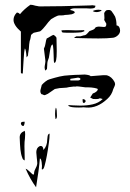

<svg xmlns="http://www.w3.org/2000/svg" viewBox="-20 -692 548 809"><path d="M98 -458Q98 -465 100 -475.5Q102 -486 102 -492Q102 -497 103 -505.5Q104 -514 105 -519Q108 -526 109 -533.5Q110 -541 111 -545Q114 -547 118 -551Q122 -555 127 -555Q131 -556 138 -557.5Q145 -559 149 -560Q155 -564 162 -572Q169 -580 173 -585Q177 -591 183.5 -598.5Q190 -606 195 -611Q198 -613 210.5 -620Q223 -627 230 -627H237Q248 -627 254 -629Q265 -629 283 -632Q295 -636 295 -640Q295 -646 275 -650Q279 -657 297 -657H342L360 -656Q370 -656 376 -658Q382 -660 382 -668L369 -670Q364 -669 354 -669Q236 -665 149 -665Q143 -665 137.5 -666.5Q132 -668 129 -668Q117 -672 108 -672Q81 -653 64 -632Q59 -639 51 -639Q37 -625 37 -608Q37 -586 68 -559V-386Q68 -384 71 -382.5Q74 -381 76 -383Q77 -390 79 -433Q81 -476 85 -488Q90 -481 92 -450ZM386 -641Q399 -641 409 -648Q404 -651 395 -651Q387 -651 379.5 -649Q372 -647 371 -645Q378 -641 386 -641ZM302 -539H319Q331 -542 333 -543Q341 -543 348 -551Q355 -559 357 -561Q359 -562 369 -565.5Q379 -569 382 -576Q385 -578 389 -579Q393 -580 396 -580L410 -579Q411 -579 414.5 -578.5Q418 -578 423 -579Q427 -581 427.5 -585.5Q428 -590 428 -592Q427 -595 423 -601Q419 -607 419 -609Q420 -610 420 -617L419 -637Q421 -642 427 -648Q431 -650 438 -650Q446 -650 450 -645Q459 -633 465 -622Q471 -606 471 -585Q479 -584 482.5 -577.5Q486 -571 486 -563Q486 -552 477 -543.5Q468 -535 457 -533Q433 -530 395 -530Q359 -530 293 -532Q293 -535 302 -539ZM244 -555Q253 -554 273 -554Q300 -554 311 -555Q324 -555 331 -559Q335 -559 335.5 -561Q336 -563 334 -565L300 -564L270 -565H261Q245 -565 239 -564Q239 -561 240.5 -558.5Q242 -556 244 -555ZM177 -530Q182 -532 191.5 -538Q201 -544 205 -545Q208 -544 212 -540.5Q216 -537 218 -533L219 -481V-474Q219 -427 209 -427Q206 -429 206 -459Q206 -465 205 -483Q204 -501 201 -505Q194 -502 190.5 -477Q187 -452 186 -449Q183 -442 181 -435Q179 -428 179 -417L178 -402Q177 -400 175 -398Q173 -396 172 -395Q170 -395 169 -400Q168 -405 168 -407Q168 -413 170 -423Q172 -433 171 -439Q170 -445 165 -487Q170 -496 172 -510Q174 -524 177 -530ZM156 -334Q162 -341 171.5 -348.5Q181 -356 189 -358Q212 -365 231 -369.5Q250 -374 273 -375Q299 -377 315 -377L337 -378Q359 -376 362 -371L387 -373Q417 -376 430 -375Q451 -369 463 -346L465 -338Q465 -332 457 -316Q451 -292 432 -275Q389 -235 343 -239L331 -240Q327 -239 312 -239Q277 -239 270 -245Q269 -245 268 -246Q267 -247 268 -248Q269 -249 272 -249Q278 -249 289 -248Q300 -247 318 -247Q347 -247 371 -252.5Q395 -258 412 -274V-275L401 -278Q394 -274 384 -274.5Q374 -275 372 -275L360 -281L371 -298Q380 -301 386 -306Q392 -311 392 -316Q392 -319 378 -321.5Q364 -324 351 -324Q341 -323 325 -326Q322 -326 312.5 -327.5Q303 -329 297 -327Q292 -328 283.5 -326.5Q275 -325 271 -325Q261 -322 250 -322Q231 -322 211 -317Q184 -299 182 -297Q170 -291 168 -291Q165 -291 161.5 -293Q158 -295 155 -295Q150 -300 150 -309Q150 -312 152.5 -320.5Q155 -329 156 -334ZM309 -353Q313 -353 316 -355Q319 -357 319 -359Q319 -362 315 -363.5Q311 -365 309 -365Q301 -364 294 -362.5Q287 -361 277 -360Q276 -359 276 -356.5Q276 -354 277 -353ZM329 -261Q331 -258 333.5 -258Q336 -258 339 -262Q340 -262 340.5 -264.5Q341 -267 340 -269Q339 -271 335.5 -273Q332 -275 328 -274Q328 -265 329 -261ZM220 -204Q220 -192 214 -190Q212 -202 212 -212Q212 -229 215 -238Q218 -237 219 -226.5Q220 -216 220 -204ZM80 -179H84Q84 -172 82 -166.5Q80 -161 78 -161Q74 -161 71 -164.5Q68 -168 68 -172Q68 -179 80 -179ZM74 -27Q76 -19 84 -16V-27L83 -76Q83 -97 85 -107L86 -126Q86 -136 84 -141Q73 -136 68 -129.5Q63 -123 63 -113Q64 -82 66 -62Q68 -42 74 -27ZM132 97Q144 25 148 -24Q153 -25 155.5 -8.5Q158 8 156 21L158 22Q164 22 168 6Q178 -30 186 -91Q189 -109 189 -129Q182 -128 180.5 -117Q179 -106 179 -104Q179 -77 163 -60Q162 -77 152 -77Q146 -77 140.5 -71.5Q135 -66 134 -59Q133 -56 133 -49Q133 -43 135 -27Q135 -23 136.5 -13Q138 -3 136 3Q135 8 130 17.5Q125 27 124 33Q124 44 120 44Q118 44 106.5 32.5Q95 21 88 19Q107 63 132 97Z"/></svg>

Font: BM Euljiro oraeorae
Style: Regular
Weight: 400
Designer: Bongjin Kim; Bomjun Kim; Myungsoo Han; Hyesun Chae; Mikyoung Jeong; Wujin Sim; Minjae Kang; Suwha Jang;
Foundry: Sandoll Inc.
Version: Version 1.000;hotconv 1.0.109;makeexe 2.5.65596